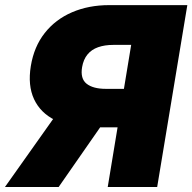

<svg xmlns="http://www.w3.org/2000/svg" viewBox="-52 -748 769 768"><path d="M378.9 0 472.7 -568.4H400.9Q366.7 -568.4 340.3 -559.1Q314 -549.8 297.9 -530Q281.7 -510.3 276.4 -479.5Q268.6 -433.6 294.4 -413.1Q320.3 -392.6 371.6 -392.6H521.5L496.1 -238.8H310.1Q226.6 -238.8 168.2 -267.6Q109.9 -296.4 84.2 -351.3Q58.6 -406.2 71.3 -483.9Q84 -561.5 127 -616Q169.9 -670.4 236.3 -699Q302.7 -727.5 384.3 -727.5H697.3L576.7 0ZM-32.2 0 204.1 -333.5H414.6L182.6 0Z"/></svg>

Font: Inter 16pt Black
Style: Italic
Weight: 900
Italic angle: -9.3988°
Version: Version 4.001;git-66647c0bb